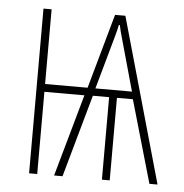

<svg xmlns="http://www.w3.org/2000/svg" viewBox="-44 -569 587 612"><g transform="rotate(5 250.0 -263.5)"><path d="M71 0V-527H97V-288H233L300 -527H333L482 0H456L380 -264H329V0H304V-264H252L178 0H151L225 -263H97V0ZM258 -288H375L328 -456Q322 -476 318 -496H315Q313 -486 310.5 -476.5Q308 -467 305 -456Z"/></g></svg>

Font: Noto Sans Mono ExtraCondensed Thin
Style: Regular
Weight: 100
Width: 2
Designer: Monotype Design Team
Foundry: Monotype Imaging Inc.
Version: Version 2.014; ttfautohint (v1.8.4.7-5d5b)